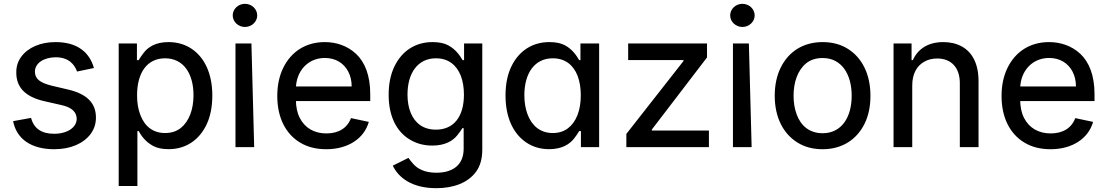

<svg xmlns="http://www.w3.org/2000/svg" viewBox="-20 -774 5826 1010"><path d="M474.1 -416.2C451 -498.6 387.1 -552.6 272.4 -552.6C192.5 -552.6 127.8 -524.1 92.3 -476.2C74.2 -452.1 65.3 -424 65.7 -392.4C65.3 -315.7 111.9 -264.6 213.1 -241.8L304.7 -220.9C356.9 -209.2 383.2 -185 383.5 -149.1C383.5 -105.1 336.6 -70.3 264.2 -70.3C198.5 -70.3 157.7 -98.4 143.5 -153.8L49 -136.7C67.5 -41.2 146.3 11 265.3 11C351.9 11 419.7 -19.5 457 -69.6C475.5 -94.8 484.7 -123.2 484.7 -155.5C484.7 -232.6 436.4 -280.2 337 -303.3L252.1 -323.2C190.7 -338.4 163.7 -359 163.7 -397.4C163.7 -441.4 210.6 -472.7 273.1 -472.7C341.6 -472.7 372.2 -434.7 385.3 -397.7Z M702.8 204.5V-84.5H709.5C721.9 -62.1 743.6 -28.8 785.5 -6.4C806.5 5 833.8 10.7 867.5 10.7C956.7 10.7 1028.1 -36.6 1067.5 -120.7C1087 -163 1096.9 -213.1 1096.9 -271.7C1096.9 -388.1 1055 -473.7 985.8 -518.8C951 -541.2 911.2 -552.6 866.5 -552.6C797.9 -552.6 758.5 -525.9 735.8 -496.1C724.4 -481.2 715.6 -468.4 709.5 -457.7H700.3V-545.5H604.4V204.5ZM701 -272.7C701 -390.3 752.8 -467.3 848.4 -467.3C944.2 -467.3 997.9 -388.5 997.9 -272.7C997.9 -198.5 974.8 -135.7 930.8 -100.5C908.4 -83.1 881 -74.2 848.4 -74.2C784.8 -74.2 741.1 -109.4 718.4 -169C706.7 -198.9 701 -233.3 701 -272.7Z M1317.1 0 1302.6 -545.5H1218.7V0ZM1268.5 -632.1C1304 -632.1 1333.1 -659.8 1333.1 -692.8C1333.1 -726.6 1304 -753.9 1268.5 -753.9C1233.3 -753.9 1204.2 -726.6 1204.2 -692.8C1204.2 -659.8 1233.3 -632.1 1268.5 -632.1Z M1696.4 11C1811.1 11 1895.6 -45.5 1920.1 -132.8L1826.3 -152.7C1806.8 -100.1 1760.7 -72.1 1697.1 -72.1C1633.2 -72.1 1583.8 -100.9 1556.8 -153.8C1543.3 -180.4 1536.6 -212.7 1536.6 -250.7V-307.9C1537.3 -399.1 1599.1 -469.1 1688.9 -469.1C1746.1 -469.1 1789.4 -441.4 1812.5 -396.3C1824.2 -373.6 1829.9 -348 1829.9 -319.2H1498.6V-242.2H1927.6V-278.8C1927.6 -378.6 1898.8 -447.4 1853.3 -490.4C1807.5 -533.4 1748.6 -552.6 1688.6 -552.6C1588.1 -552.6 1511.4 -502.1 1469.8 -416.9C1448.9 -373.9 1438.6 -324.6 1438.6 -268.8C1438.6 -156.2 1481.9 -70 1558.9 -23.8C1597.3 -0.7 1643.1 11 1696.4 11Z M2274.9 215.9C2365.4 215.9 2442.1 187.9 2485.1 128.2C2506.4 98.4 2517 60 2517 13.5V-545.5H2421.2V-457.7H2413.4C2400.6 -479 2380 -512.8 2338.1 -535.5C2317.1 -546.9 2289.4 -552.6 2255 -552.6C2165.5 -552.6 2093.8 -506.4 2054.3 -423.3C2034.4 -381.7 2024.5 -332.4 2024.5 -275.2C2024.5 -160.2 2067.5 -79.9 2137.1 -39.1C2171.5 -18.5 2210.6 -8.2 2253.9 -8.2C2322.1 -8.2 2362.2 -33.4 2385.3 -62.1C2397 -76.3 2405.9 -88.8 2412.3 -99.8H2419V8.5C2419 96.2 2359 134.6 2275.6 134.6C2214.5 134.6 2177.9 114.3 2155.5 90.2C2144.5 77.8 2135.3 66.8 2128.6 56.5L2046.2 97.3C2076.3 160.9 2147.4 215.9 2274.9 215.9ZM2273.1 -92C2207.7 -92 2163.4 -125 2140.6 -180.4C2129.3 -207.7 2123.6 -239.7 2123.6 -276.3C2123.6 -389.2 2177.2 -467.3 2273.1 -467.3C2337.4 -467.3 2381 -433.2 2403.8 -376.1C2414.8 -347.3 2420.5 -314.3 2420.5 -276.3C2420.5 -161.2 2367.9 -92 2273.1 -92Z M2868.6 10.7C2936.4 10.7 2976.6 -15.6 3000 -45.5C3011.7 -60.4 3020.6 -73.5 3026.6 -84.5H3035.9V0H3131.7V-545.5H3033.4V-457.7H3026.6C3014.2 -479 2993.6 -512.8 2952.4 -535.5C2931.5 -546.9 2904.1 -552.6 2869.7 -552.6C2780.2 -552.6 2708.5 -506 2669 -422.2C2649.1 -380 2639.2 -329.9 2639.2 -271.7C2639.2 -154.8 2680.8 -68.9 2750 -23.4C2784.4 -0.7 2824.2 10.7 2868.6 10.7ZM2887.8 -74.2C2822.4 -74.2 2778.1 -111.9 2755.3 -171.9C2744 -202.1 2738.3 -235.4 2738.3 -272.7C2738.3 -388.5 2791.9 -467.3 2887.8 -467.3C2952.1 -467.3 2995.7 -433.2 3018.5 -375C3029.5 -345.5 3035.2 -311.4 3035.2 -272.7C3035.2 -194.2 3011.7 -132.8 2968 -99.4C2946.4 -82.7 2919.4 -74.2 2887.8 -74.2Z M3709.2 0V-87.4H3409.1V-92.7L3699.2 -471.9V-545.5H3284.4V-458.1H3575.3V-452.8L3274.9 -69.6V0Z M3933.9 0 3919.4 -545.5H3835.6V0ZM3885.3 -632.1C3920.8 -632.1 3949.9 -659.8 3949.9 -692.8C3949.9 -726.6 3920.8 -753.9 3885.3 -753.9C3850.1 -753.9 3821 -726.6 3821 -692.8C3821 -659.8 3850.1 -632.1 3885.3 -632.1Z M4307.2 11C4408.4 11 4485.8 -38.4 4527.7 -122.5C4548.7 -164.8 4558.9 -213.8 4558.9 -270.2C4558.9 -383.5 4514.9 -470.5 4439.6 -517.4C4402 -540.8 4358 -552.6 4307.2 -552.6C4206.3 -552.6 4128.9 -503.6 4087 -418.7C4066.1 -376.4 4055.4 -326.7 4055.4 -270.2C4055.4 -157.7 4099.4 -71 4175.1 -24.1C4212.7 -0.7 4256.7 11 4307.2 11ZM4307.5 -73.2C4237.9 -73.2 4192.5 -112.6 4170.8 -172.2C4159.8 -202.1 4154.5 -234.7 4154.5 -270.2C4154.5 -341.3 4175.8 -404.5 4221.2 -441.4C4244 -459.5 4272.7 -468.8 4307.5 -468.8C4407 -468.8 4460.2 -383.9 4460.2 -270.2C4460.2 -157 4407 -73.2 4307.5 -73.2Z M4778.8 -325.3C4778.8 -385.3 4802.9 -427.9 4842.7 -449.9C4862.2 -460.9 4884.9 -466.3 4910.2 -466.3C4984.4 -466.3 5029.1 -418 5029.1 -336.6V0H5127.5V-346.9C5127.5 -437.9 5095.2 -498.6 5039.8 -529.5C5011.7 -544.7 4979.4 -552.6 4942.1 -552.6C4860.1 -552.6 4807.5 -514.9 4782 -457.7H4775.2V-545.5H4680.4V0H4778.8Z M5506.4 11C5621.1 11 5705.6 -45.5 5730.1 -132.8L5636.4 -152.7C5616.8 -100.1 5570.7 -72.1 5507.1 -72.1C5443.2 -72.1 5393.8 -100.9 5366.8 -153.8C5353.3 -180.4 5346.6 -212.7 5346.6 -250.7V-307.9C5347.3 -399.1 5409.1 -469.1 5498.9 -469.1C5556.1 -469.1 5599.4 -441.4 5622.5 -396.3C5634.2 -373.6 5639.9 -348 5639.9 -319.2H5308.6V-242.2H5737.6V-278.8C5737.6 -378.6 5708.8 -447.4 5663.4 -490.4C5617.5 -533.4 5558.6 -552.6 5498.6 -552.6C5398.1 -552.6 5321.4 -502.1 5279.8 -416.9C5258.9 -373.9 5248.6 -324.6 5248.6 -268.8C5248.6 -156.2 5291.9 -70 5369 -23.8C5407.3 -0.7 5453.1 11 5506.4 11Z"/></svg>

Font: Inter 465
Style: Regular
Weight: 400
Designer: Rasmus Andersson
Foundry: rsms
Version: Version 3.019;Glyphs 3.1.2 (3151)